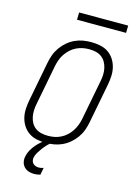

<svg xmlns="http://www.w3.org/2000/svg" viewBox="-153 -922 856 1221"><g transform="rotate(15 275.0 -311.0)"><path d="M219 12Q189 12 160 6Q131 0 108 -15.5Q85 -31 69.5 -54.5Q54 -78 47 -106Q40 -134 41.5 -164Q43 -194 49 -225L99 -485Q104 -511 113.5 -537Q123 -563 140 -587Q157 -611 179.5 -630Q202 -649 228 -661Q254 -673 280.5 -677.5Q307 -682 334 -682Q364 -682 393.5 -676Q423 -670 446 -654.5Q469 -639 484.5 -615.5Q500 -592 507 -564Q514 -536 512.5 -506Q511 -476 505 -445L455 -185Q450 -159 440.5 -133Q431 -107 414 -83Q397 -59 374.5 -40Q352 -21 326 -9Q300 3 273 7.5Q246 12 219 12ZM221 -35Q242 -35 263 -39Q284 -43 304.5 -53Q325 -63 342 -78.5Q359 -94 371.5 -113Q384 -132 392 -153Q400 -174 404 -194L454 -454Q459 -477 460 -499.5Q461 -522 456.5 -543Q452 -564 442 -582Q432 -600 415.5 -612.5Q399 -625 377.5 -630Q356 -635 333 -635Q312 -635 291 -631Q270 -627 249.5 -617Q229 -607 212 -591.5Q195 -576 182 -557Q169 -538 161.5 -517Q154 -496 150 -476L100 -216Q95 -193 94 -170.5Q93 -148 97 -127Q101 -106 111 -88Q121 -70 138 -57.5Q155 -45 176.5 -40Q198 -35 221 -35ZM198 222Q179 222 161.5 216Q144 210 132 197Q120 184 116 166Q112 148 116 129Q120 107 131.5 86.5Q143 66 158.5 48Q174 30 192.5 15Q211 0 231 -12H261L259 0Q243 12 229.5 26Q216 40 204.5 55.5Q193 71 183 87.5Q173 104 169 122Q167 133 169.5 143.5Q172 154 179 161Q186 168 196 171.5Q206 175 217 175Q224 175 232 173.5Q240 172 248 169L239 216Q228 219 218 220.5Q208 222 198 222ZM532 -796H209L210 -844H533Z"/></g></svg>

Font: Lode Dark
Style: Italic
Weight: 400
Italic angle: -11°
Monospace: yes
Designer: Belleve Invis
Foundry: Belleve Invis
Version: Version 29.2.0; ttfautohint (v1.8.3)